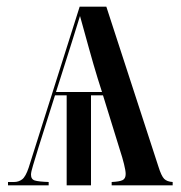

<svg xmlns="http://www.w3.org/2000/svg" viewBox="-20 -556 543 576"><path d="M4 0V-10H22Q36 -10 46.5 -18Q57 -26 66 -53L219 -536H299L455 -57Q464 -28 472.5 -19.5Q481 -11 498 -10V0H315V-10Q338 -11 347.5 -15.5Q357 -20 357 -34Q357 -44 352 -64Q347 -84 341 -102L289 -270H253V0H180V-270H145L95 -112Q85 -79 79 -59.5Q73 -40 73 -32Q73 -18 84.5 -14.5Q96 -11 126 -10V0ZM148 -280H286L273 -321Q261 -360 247 -410.5Q233 -461 220 -508Q209 -473 195.5 -429.5Q182 -386 163 -327Z"/></svg>

Font: Noto Serif Display ExtraCondensed Medium
Style: Regular
Weight: 500
Width: 2
Designer: Monotype Design Team
Foundry: Monotype Imaging Inc.
Version: Version 2.009